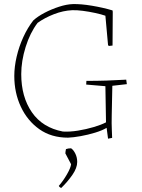

<svg xmlns="http://www.w3.org/2000/svg" viewBox="-20 -667 693 940"><path d="M509 12 502 -41Q480 -28 445.5 -17.5Q411 -7 375 -0.5Q339 6 313 7Q231 7 172.5 -34.5Q114 -76 82 -144.5Q50 -213 50 -295Q50 -340 61.5 -389.5Q73 -439 94 -485Q115 -531 143 -567Q165 -587 198.5 -604.5Q232 -622 269 -634Q306 -646 337 -647Q376 -648 430 -639Q484 -630 531 -616L532 -609L531 -444L513 -442L509 -446L496 -590Q476 -597 446 -603.5Q416 -610 385.5 -614Q355 -618 333 -617Q289 -615 244 -597.5Q199 -580 164 -555Q127 -506 105.5 -437Q84 -368 84 -304Q84 -193 136 -117.5Q188 -42 288 -23Q322 -21 362 -27.5Q402 -34 439 -45Q476 -56 499 -68L496 -245L402 -253L403 -271Q454 -271 501.5 -272.5Q549 -274 598 -277L601 -255L530 -247Q528 -174 527 -103Q526 -60 527.5 -31Q529 -2 529 8ZM280 253Q277 253 272.5 249Q268 245 268 243Q289 219 307.5 187Q326 155 328 137L300 84Q300 80 301 73.5Q302 67 303 63Q314 59 328 59Q340 67 349 85.5Q358 104 358 126Q358 155 334.5 189Q311 223 280 253Z"/></svg>

Font: Labrada ExtraLight
Style: Regular
Weight: 200
Designer: Mercedes Jáuregui
Foundry: Omnibus-Type Team
Version: Version 1.000; ttfautohint (v1.8.4.7-5d5b)